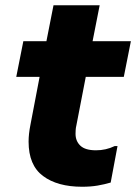

<svg xmlns="http://www.w3.org/2000/svg" viewBox="-20 -704 519 732"><path d="M293 8Q199 8 144 -33Q89 -74 89 -164Q89 -193 96 -228L131 -411H42L69 -547H157L184 -684H360L333 -547H479L452 -411H307L271 -225Q269 -217 268.5 -208.5Q268 -200 268 -194Q268 -166 286.5 -148.5Q305 -131 346 -131Q384 -131 417 -147H428L402 -8Q378 -1 352 3.5Q326 8 293 8Z"/></svg>

Font: Kufam
Style: Bold Italic
Weight: 700
Italic angle: -11°
Designer: Artur Schmal
Foundry: Original Type
Version: Version 1.301; ttfautohint (v1.8.3)